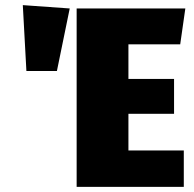

<svg xmlns="http://www.w3.org/2000/svg" viewBox="-20 -729 755 749"><path d="M703 -696 683 -556H481V-421H659V-285H481V-142H697V0H279V-696ZM69 -709 252 -696 202 -452H83Z"/></svg>

Font: Fira Sans Condensed Black
Style: Regular
Weight: 900
Width: 3
Designer: Carrois Corporate & Edenspiekermann AG
Foundry: Carrois Corporate GbR & Edenspiekermann AG
Version: Version 4.203